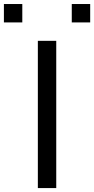

<svg xmlns="http://www.w3.org/2000/svg" viewBox="-99 -958 479 978"><path d="M93.8 -750H187.5V0H93.8ZM266.6 -937.5H360.4V-843.8H266.6ZM-79.1 -937.5H14.6V-843.8H-79.1Z"/></svg>

Font: Michroma+
Style: Regular
Weight: 400
Designer: beogot
Foundry: beogot
Version: Version